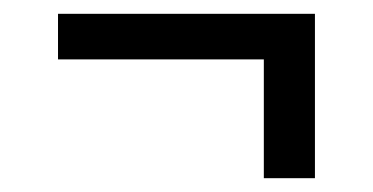

<svg xmlns="http://www.w3.org/2000/svg" viewBox="-20 -393 540 278"><path d="M436 -135H362V-307H64V-373H436Z"/></svg>

Font: Iosevka Fixed
Style: Regular
Weight: 400
Monospace: yes
Designer: Belleve Invis
Foundry: Belleve Invis
Version: Version 33.2.4